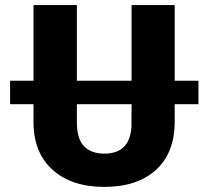

<svg xmlns="http://www.w3.org/2000/svg" viewBox="-20 -731 827 761"><path d="M672.4 -710.9V-411.1H766.6V-317.9H672.4V-248Q672.4 -125.5 598.4 -57.9Q524.4 9.8 393.6 9.8Q264.2 9.8 189 -57.4Q113.8 -124.5 112.8 -244.1V-317.9H20V-411.1H112.8V-710.9H284.7V-411.1H501.5V-710.9ZM393.6 -122.1Q494.1 -122.1 501 -228L501.5 -317.9H284.7V-246.6Q284.7 -180.7 313 -151.4Q341.3 -122.1 393.6 -122.1Z"/></svg>

Font: Roboto Black
Style: Regular
Weight: 900
Designer: Google
Version: Version 2.134; 2016